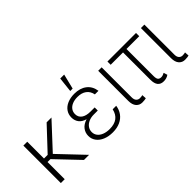

<svg xmlns="http://www.w3.org/2000/svg" viewBox="-19 -1328 1921 1921"><g transform="rotate(-45 941.5 -367.0)"><path d="M131.8 -293H183.6L406.2 -530.3H474.6L226.6 -263.2L476.6 0H404.3L172.9 -243.2H131.8V0H77.1V-530.3H131.8Z M710.9 -269.5Q661.6 -283.7 638.4 -314.9Q615.2 -346.2 615.2 -388.7Q615.2 -433.6 638.9 -467Q662.6 -500.5 705.3 -518.8Q748 -537.1 803.7 -537.1Q883.8 -537.1 934.6 -498Q985.4 -459 996.1 -386.7H945.3Q935.1 -438.5 898.4 -465.3Q861.8 -492.2 803.7 -492.2Q761.7 -492.2 730.5 -479.2Q699.2 -466.3 682.1 -442.6Q665 -418.9 665 -387.7Q665 -344.2 698.5 -320.1Q731.9 -295.9 793.9 -295.9H851.6V-252H793.9Q755.4 -252 723.9 -238Q692.4 -224.1 674.3 -199.2Q656.2 -174.3 656.2 -142.6Q656.2 -110.8 674.6 -86.9Q692.9 -63 726.8 -49.6Q760.7 -36.1 806.6 -36.1Q939.5 -36.1 965.8 -155.3H1015.6Q1008.8 -106 981.7 -68.6Q954.6 -31.2 909.4 -10.7Q864.3 9.8 804.7 9.8Q745.6 9.8 700.2 -9Q654.8 -27.8 629.6 -61.8Q604.5 -95.7 604.5 -138.7Q604.5 -184.1 631.3 -218.8Q658.2 -253.4 710.9 -269.5ZM812.5 -744.1H868.2L829.1 -585H794.9Z M1184.6 -530.3V-104.5Q1184.6 -73.2 1199.5 -57.1Q1214.4 -41 1237.3 -41Q1250 -41 1261 -42.7Q1272 -44.4 1275.4 -45.9L1278.3 1Q1271 2.9 1256.8 4.9Q1242.7 6.8 1224.6 6.8Q1184.6 6.8 1160.2 -21.7Q1135.7 -50.3 1135.7 -104.5V-530.3Z M1670.9 -484.4H1490.2V-101.6Q1490.2 -64 1502.2 -51Q1514.2 -38.1 1537.1 -38.1Q1548.8 -38.1 1561.3 -42.2Q1573.7 -46.4 1584 -52.7L1596.7 -12.7Q1579.6 -0.5 1562 4.2Q1544.4 8.8 1525.4 8.8Q1483.9 8.8 1462.6 -17.6Q1441.4 -43.9 1441.4 -98.6V-484.4H1266.6V-530.3H1670.9Z M1789.1 -530.3V-104.5Q1789.1 -73.2 1804 -57.1Q1818.8 -41 1841.8 -41Q1854.5 -41 1865.5 -42.7Q1876.5 -44.4 1879.9 -45.9L1882.8 1Q1875.5 2.9 1861.3 4.9Q1847.2 6.8 1829.1 6.8Q1789.1 6.8 1764.6 -21.7Q1740.2 -50.3 1740.2 -104.5V-530.3Z"/></g></svg>

Font: Pretendard Std ExtraLight
Style: Regular
Weight: 200
Designer: Base glyphs from Inter by Rasmus Andersson; Hangeul glyphs from Noto Sans CJK(Source Han Sans) by Jang Soo-young and Kan
Foundry: Kil Hyung-jin
Version: Version 1.309